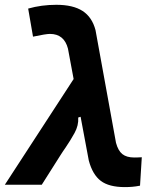

<svg xmlns="http://www.w3.org/2000/svg" viewBox="-41 -762 647 792"><path d="M474.1 9.8Q408.7 9.8 374.8 -15.9Q340.8 -41.5 325.2 -100.1L291.5 -280.3L281.7 -277.3Q283.7 -244.6 266.6 -213.6Q249.5 -182.6 229.5 -153.3Q223.6 -145 218.3 -137Q212.9 -128.9 208 -121.1L131.3 0H-21L262.7 -436L239.3 -561.5Q223.6 -622.1 165 -622.1Q148.4 -622.1 95.2 -610.8L75.2 -726.6Q129.9 -742.2 191.4 -742.2Q260.3 -742.2 299.6 -716.8Q338.9 -691.4 353 -637.7L437.5 -172.9Q446.3 -140.1 463.9 -126.2Q481.4 -112.3 513.2 -112.3Q518.1 -112.3 525.1 -112.5Q532.2 -112.8 543.9 -113.3L536.6 3.9Q519.5 7.3 504.9 8.5Q490.2 9.8 474.1 9.8Z"/></svg>

Font: CaskaydiaCove NF
Style: Bold Italic
Weight: 700
Italic angle: -10°
Designer: Aaron Bell
Foundry: Saja Typeworks
Version: Version 2111.001; VTT 6.35;Nerd Fonts 3.2.1